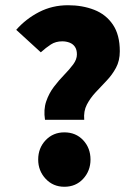

<svg xmlns="http://www.w3.org/2000/svg" viewBox="-20 -702 518 734"><path d="M152 -244Q146 -283 156.5 -314Q167 -345 186 -370Q205 -395 225.5 -416Q246 -437 260 -456Q274 -475 274 -494Q274 -512 266.5 -523Q259 -534 246 -539Q233 -544 218 -544Q193 -544 174.5 -532Q156 -520 136 -502L42 -588Q79 -630 129.5 -656Q180 -682 240 -682Q295 -682 340 -664.5Q385 -647 411.5 -608Q438 -569 438 -506Q438 -470 423.5 -443Q409 -416 387.5 -393.5Q366 -371 345.5 -349Q325 -327 312 -302Q299 -277 302 -244ZM226 12Q183 12 154.5 -18.5Q126 -49 126 -92Q126 -136 154.5 -166Q183 -196 226 -196Q270 -196 298 -166Q326 -136 326 -92Q326 -49 298 -18.5Q270 12 226 12Z"/></svg>

Font: Source Sans 3 ExtraLight Black
Style: Regular
Weight: 900
Version: Version 3.052;hotconv 1.1.0;makeotfexe 2.6.0